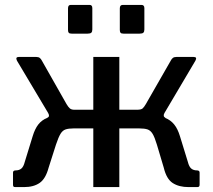

<svg xmlns="http://www.w3.org/2000/svg" viewBox="-20 -762 866 782"><path d="M356 -729V-642Q356 -633 352 -629Q348 -625 337 -625H272Q263 -625 260 -628.5Q257 -632 257 -640V-728Q257 -742 268 -742H345Q356 -742 356 -729ZM568 -729V-642Q568 -633 564 -629Q560 -625 549 -625H483Q474 -625 471 -628.5Q468 -632 468 -640V-728Q468 -742 480 -742H556Q568 -742 568 -729ZM43 0Q37 0 35 -2Q33 -4 33 -10V-59Q33 -68 44 -68Q58 -68 67 -75.5Q76 -83 81 -103L113 -207Q122 -237 136 -255Q150 -273 172.5 -282Q195 -291 229 -292L265 -315H360V-530H466V-315H561L596 -292Q630 -291 652.5 -282Q675 -273 689.5 -255Q704 -237 713 -207L745 -103Q750 -83 759 -75.5Q768 -68 782 -68Q793 -68 793 -59V-10Q793 -4 790.5 -2Q788 0 783 0H748Q709 0 683.5 -16.5Q658 -33 647 -79L619 -173Q610 -203 601.5 -217Q593 -231 580.5 -235Q568 -239 547 -239H466V0H360V-239H280Q260 -239 247.5 -235Q235 -231 226.5 -217Q218 -203 208 -173L178 -79Q166 -34 141.5 -17Q117 0 78 0ZM283 -273 172 -282Q179 -285 179.5 -290Q180 -295 176 -302L49 -515Q42 -530 56 -530H128Q137 -530 142 -526Q147 -522 150 -516L251 -338Q258 -326 264.5 -320.5Q271 -315 283 -315ZM538 -273V-315Q555 -315 561 -320.5Q567 -326 574 -338L676 -516Q679 -522 684 -526Q689 -530 698 -530H769Q784 -530 776 -515L650 -302Q642 -288 654 -282Z"/></svg>

Font: Libre Franklin Medium
Style: Regular
Weight: 500
Designer: Pablo Impallari, Rodrigo Fuenzalida, Nhung Nguyen
Foundry: Impallari Type
Version: Version 3.000